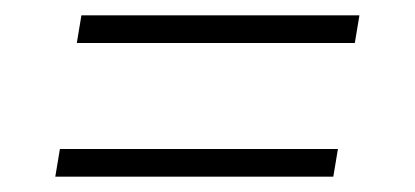

<svg xmlns="http://www.w3.org/2000/svg" viewBox="-20 -465 540 250"><path d="M442 -409H80L86 -445H448ZM52 -235 58 -271H420L414 -235Z"/></svg>

Font: Iosevka Extralight
Style: Italic
Weight: 200
Italic angle: -9°
Monospace: yes
Designer: Belleve Invis
Foundry: Belleve Invis
Version: Version 32.5.0; ttfautohint (v1.8.4)